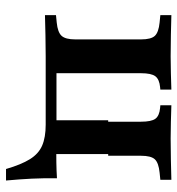

<svg xmlns="http://www.w3.org/2000/svg" viewBox="4 -460 584 632"><g transform="rotate(90 296.0 -144.0)"><path d="M165.3 -2.4Q126.6 -2.4 95.2 -1.6Q63.7 -0.8 29.8 0V-36.3L54 -38.7Q86.3 -41.9 98 -54.8Q109.7 -67.7 109.7 -100V-316.1Q109.7 -349.2 98 -361.7Q86.3 -374.2 54 -377.4L29.8 -379.8V-416.1Q63.7 -415.3 95.2 -414.5Q126.6 -413.7 165.3 -413.7Q196 -413.7 221.4 -414.5Q246.8 -415.3 275 -416.1V-379.8L266.9 -379Q241.1 -376.6 231 -363.3Q221 -350 221 -316.1V-37.9H470.2L492.7 -2.4H303.2Q272.6 -2.4 250 -2.4Q227.4 -2.4 207.3 -2.4Q187.1 -2.4 165.3 -2.4ZM380.6 -208.1V-316.1Q380.6 -350 371 -363.3Q361.3 -376.6 335.5 -379L326.6 -379.8V-416.1Q355.6 -415.3 381 -414.5Q406.5 -413.7 436.3 -413.7Q475 -413.7 506.5 -414.5Q537.9 -415.3 571.8 -416.1V-379.8L548.4 -377.4Q516.1 -374.2 504.4 -361.7Q492.7 -349.2 492.7 -316.1V-208.1ZM375.8 -2.4V-208.1H487.1V-2.4ZM375.8 -2.4 376.6 -10.5 421 -37.1H390.3H463.7Q489.5 -37.1 515.3 -37.5Q541.1 -37.9 566.9 -39.5Q566.1 2.4 568.1 44Q570.2 85.5 574.2 128.2H536.3Q521.8 78.2 504 49.6Q486.3 21 459.3 9.3Q432.3 -2.4 390.3 -2.4Z"/></g></svg>

Font: Playfair 9pt
Style: Bold
Weight: 700
Designer: Claus Eggers Sørensen
Foundry: Claus Eggers Sørensen
Version: Version 2.203